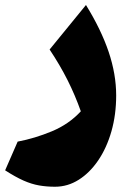

<svg xmlns="http://www.w3.org/2000/svg" viewBox="-20 -437 503 748"><path d="M432.6 -65.4Q432.6 9.8 414.1 74.7Q395.5 139.6 362.5 188Q329.6 236.3 286.6 263.4Q243.7 290.5 194.3 290.5Q161.6 290.5 132.3 285.4Q103 280.3 71.5 266.4Q40 252.4 0 226.6L48.8 114.7Q115.7 102.1 182.1 74.5Q248.5 46.9 294.9 -3.4Q272.5 -66.4 243.2 -124.8Q213.9 -183.1 173.3 -244.1L314.9 -417.5Q374 -321.8 403.3 -234.9Q432.6 -147.9 432.6 -65.4Z"/></svg>

Font: Pinar DS4-ExtraBold
Style: Regular
Weight: 800
Designer: Amin Abedi
Version: Version 2.000